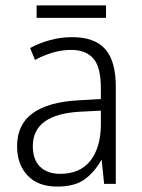

<svg xmlns="http://www.w3.org/2000/svg" viewBox="-20 -678 523 708"><path d="M246 -541Q329 -541 368 -497Q407 -453 407 -358V0H364L355 -87H353Q329 -44 292.5 -17Q256 10 191 10Q120 10 81.5 -31Q43 -72 43 -139Q43 -219 100.5 -260.5Q158 -302 268 -308L352 -313V-352Q352 -430 324.5 -462Q297 -494 242 -494Q209 -494 176 -484.5Q143 -475 109 -457L91 -501Q124 -519 164 -530Q204 -541 246 -541ZM274 -266Q101 -256 101 -139Q101 -89 128 -63Q155 -37 202 -37Q275 -37 313 -85Q351 -133 352 -217V-270ZM371 -658V-612H115V-658Z"/></svg>

Font: Noto Sans Lao UI SemCond Light
Style: Regular
Weight: 300
Width: 4
Designer: Monotype Design Team
Foundry: Monotype Imaging Inc.
Version: Version 2.000; ttfautohint (v1.8.4.7-5d5b)